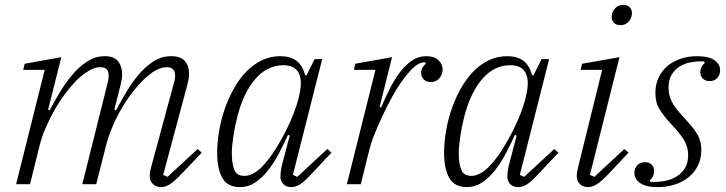

<svg xmlns="http://www.w3.org/2000/svg" viewBox="-20 -754 2973 786"><path d="M640 12Q619 12 606 -0.5Q593 -13 593 -33Q593 -51 599 -71L693 -418Q697 -431 697 -444Q697 -479 663 -479Q640 -479 615 -464.5Q590 -450 564 -424Q541 -401 518 -370.5Q495 -340 475 -305Q455 -270 439 -232Q423 -194 414 -158L374 0H317L421 -416Q425 -432 425 -444Q425 -479 391 -479Q369 -479 344 -464.5Q319 -450 292 -424Q270 -401 247 -370.5Q224 -340 204 -305Q184 -270 167.5 -232Q151 -194 142 -158L103 0H46L163 -468H75L81 -493L231 -520L177 -305L183 -302Q202 -338 225.5 -377Q249 -416 276.5 -448.5Q304 -481 337 -502.5Q370 -524 409 -524Q447 -524 463.5 -503Q480 -482 480 -450Q480 -439 478 -428Q476 -417 473 -404L448 -305L455 -302Q474 -338 497 -377Q520 -416 547.5 -448.5Q575 -481 608 -502.5Q641 -524 680 -524Q720 -524 737 -504Q754 -484 754 -452Q754 -441 752 -430Q750 -419 747 -407L648 -38L666 -30L789 -144L806 -129L727 -46Q694 -11 675 0.5Q656 12 640 12Z M963 12Q911 12 890 -26Q869 -64 869 -127Q869 -169 876.5 -215Q884 -261 899 -305Q914 -349 936 -389Q958 -429 986.5 -459Q1015 -489 1050.5 -506.5Q1086 -524 1127 -524Q1167 -524 1192.5 -506Q1218 -488 1229 -446H1235L1268 -512H1299L1179 -38L1197 -30L1320 -144L1337 -129L1259 -46Q1227 -11 1208.5 0.5Q1190 12 1173 12Q1152 12 1140 0Q1128 -12 1128 -32Q1128 -40 1129.5 -52Q1131 -64 1133 -73L1166 -199L1159 -202Q1141 -162 1120.5 -123.5Q1100 -85 1076 -55Q1052 -25 1024 -6.5Q996 12 963 12ZM981 -34Q1000 -34 1021.5 -46.5Q1043 -59 1064 -84Q1088 -111 1110 -146.5Q1132 -182 1150.5 -218.5Q1169 -255 1182 -289Q1195 -323 1201 -347L1205 -364Q1219 -423 1203 -455Q1187 -487 1140 -487Q1074 -487 1025.5 -431Q977 -375 952 -278Q942 -240 935.5 -197.5Q929 -155 929 -127Q929 -85 939 -59.5Q949 -34 981 -34Z M1517 -468H1429L1434 -493L1585 -520L1534 -316L1540 -314Q1557 -354 1576 -391.5Q1595 -429 1617.5 -458.5Q1640 -488 1666.5 -506Q1693 -524 1725 -524Q1757 -524 1774.5 -508Q1792 -492 1792 -469Q1792 -449 1778.5 -433.5Q1765 -418 1744 -418Q1725 -418 1714.5 -429Q1704 -440 1704 -456Q1704 -467 1710 -477.5Q1716 -488 1724 -494L1720 -499H1718Q1692 -499 1662.5 -467.5Q1633 -436 1603 -388Q1593 -372 1577.5 -343Q1562 -314 1545.5 -279Q1529 -244 1514 -207Q1499 -170 1491 -137L1457 0H1400Z M1892 12Q1840 12 1819 -26Q1798 -64 1798 -127Q1798 -169 1805.5 -215Q1813 -261 1828 -305Q1843 -349 1865 -389Q1887 -429 1915.5 -459Q1944 -489 1979.5 -506.5Q2015 -524 2056 -524Q2096 -524 2121.5 -506Q2147 -488 2158 -446H2164L2197 -512H2228L2108 -38L2126 -30L2249 -144L2266 -129L2188 -46Q2156 -11 2137.5 0.5Q2119 12 2102 12Q2081 12 2069 0Q2057 -12 2057 -32Q2057 -40 2058.5 -52Q2060 -64 2062 -73L2095 -199L2088 -202Q2070 -162 2049.5 -123.5Q2029 -85 2005 -55Q1981 -25 1953 -6.5Q1925 12 1892 12ZM1910 -34Q1929 -34 1950.5 -46.5Q1972 -59 1993 -84Q2017 -111 2039 -146.5Q2061 -182 2079.5 -218.5Q2098 -255 2111 -289Q2124 -323 2130 -347L2134 -364Q2148 -423 2132 -455Q2116 -487 2069 -487Q2003 -487 1954.5 -431Q1906 -375 1881 -278Q1871 -240 1864.5 -197.5Q1858 -155 1858 -127Q1858 -85 1868 -59.5Q1878 -34 1910 -34Z M2387 12Q2367 12 2354 -0.5Q2341 -13 2341 -33Q2341 -41 2343 -51Q2345 -61 2347 -71L2445 -468H2357L2363 -493L2516 -520L2395 -38L2413 -30L2536 -144L2553 -129L2475 -46Q2443 -12 2424 0Q2405 12 2387 12ZM2520 -651Q2502 -651 2493 -661Q2484 -671 2484 -684Q2484 -688 2484.5 -692Q2485 -696 2487 -702Q2492 -715 2503 -724.5Q2514 -734 2531 -734Q2549 -734 2558 -724Q2567 -714 2567 -701Q2567 -697 2566.5 -693Q2566 -689 2564 -683Q2559 -670 2548 -660.5Q2537 -651 2520 -651Z M2672 12Q2624 12 2600.5 -4.5Q2577 -21 2577 -47Q2577 -64 2588.5 -77Q2600 -90 2620 -90Q2637 -90 2647.5 -80.5Q2658 -71 2658 -53Q2658 -31 2640 -16L2641 -11Q2645 -9 2657 -9Q2678 -9 2702.5 -13.5Q2727 -18 2748 -30.5Q2769 -43 2783 -64Q2797 -85 2797 -118Q2797 -138 2792 -154Q2787 -170 2777.5 -185Q2768 -200 2754 -216.5Q2740 -233 2721 -253Q2696 -281 2679.5 -307.5Q2663 -334 2663 -374Q2663 -408 2676 -436Q2689 -464 2712 -483.5Q2735 -503 2766.5 -513.5Q2798 -524 2834 -524Q2882 -524 2905 -507.5Q2928 -491 2928 -466Q2928 -448 2916.5 -435Q2905 -422 2885 -422Q2868 -422 2857.5 -432Q2847 -442 2847 -459Q2847 -470 2852 -480Q2857 -490 2865 -496L2863 -502Q2860 -503 2849 -503Q2828 -503 2805 -498.5Q2782 -494 2762.5 -482Q2743 -470 2730 -449Q2717 -428 2717 -395Q2717 -375 2722 -358.5Q2727 -342 2736.5 -326.5Q2746 -311 2760 -295Q2774 -279 2793 -258Q2819 -230 2835 -203.5Q2851 -177 2851 -139Q2851 -104 2837 -76Q2823 -48 2799 -28.5Q2775 -9 2742 1.5Q2709 12 2672 12Z"/></svg>

Font: IBM Plex Serif Light
Style: Italic
Weight: 300
Italic angle: -14°
Designer: Mike Abbink, Paul van der Laan, Pieter van Rosmalen
Foundry: Bold Monday
Version: Version 3.001